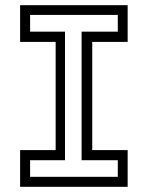

<svg xmlns="http://www.w3.org/2000/svg" viewBox="-20 -720 570 740"><path d="M57.5 0V-141.5H194.5V-558.5H57.5V-700H472V-558.5H335.5V-141.5H472V0ZM96 -38.5H434V-102.5H294.5V-598H434V-662.5H96V-598H230.5V-102.5H96Z"/></svg>

Font: Tourney Thin
Style: Regular
Weight: 400
Version: Version 1.015